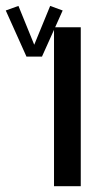

<svg xmlns="http://www.w3.org/2000/svg" viewBox="-117 -639 366 659"><path d="M160.2 -545.4V0H68.4V-536.6L27.3 -445.3L27.8 -444.8H-26.9L-26.4 -445.3L-97.2 -603L-53.7 -618.7L0.5 -485.4L55.2 -618.7L98.1 -603L72.3 -545.4Z"/></svg>

Font: SG Kara Bold
Style: Regular
Weight: 400
Designer: Damoon Khanjanzadeh
Version: Version 1.000